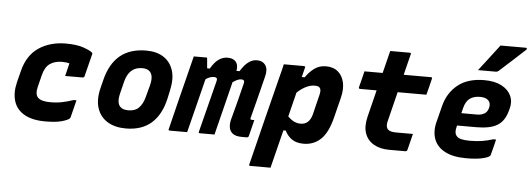

<svg xmlns="http://www.w3.org/2000/svg" viewBox="-59 -986 3765 1364"><g transform="rotate(5 1824.0 -303.5)"><path d="M383 -552Q462 -552 511.5 -534Q561 -516 574 -502Q576 -500 575 -494L534 -331Q532 -322 518 -322H397L399 -331Q404 -352 409.5 -374Q415 -396 419 -414Q408 -417 395.5 -418.5Q383 -420 366 -420Q314 -420 279.5 -395.5Q245 -371 231 -313L210 -229Q196 -174 220 -150Q245 -127 307 -127Q354 -127 392.5 -135Q431 -143 472 -157H492Q484 -126 476.5 -95Q469 -64 461 -33Q459 -27 457 -25Q444 -12 401 0Q358 12 284 12Q190 12 133.5 -21Q77 -54 59 -113Q41 -172 60 -249L81 -332Q110 -445 190.5 -498.5Q271 -552 383 -552Z M956 -552Q1029 -552 1078.5 -520.5Q1128 -489 1147.5 -429.5Q1167 -370 1148 -285L1135 -225Q1109 -109 1040 -48.5Q971 12 858 12Q780 12 727 -20.5Q674 -53 654 -113.5Q634 -174 654 -256L669 -316Q698 -434 769 -493Q840 -552 956 -552ZM938 -425Q890 -425 860.5 -398Q831 -371 818 -320L796 -231Q780 -164 807 -137Q825 -118 866 -118Q913 -118 940 -145.5Q967 -173 980 -222L1003 -308Q1021 -378 992 -407Q974 -425 938 -425Z M1295 -540H1390Q1390 -540 1392.5 -515Q1395 -490 1397 -464H1416Q1443 -511 1472.5 -531.5Q1502 -552 1536 -552Q1575 -552 1594.5 -529.5Q1614 -507 1606 -464H1628Q1681 -552 1744 -552Q1786 -552 1806 -523Q1826 -494 1812 -441Q1793 -363 1773.5 -287.5Q1754 -212 1735 -138Q1734 -132 1736 -130Q1739 -127 1745 -127H1763Q1756 -98 1748.5 -69Q1741 -40 1734 -11Q1731 0 1720 0H1685Q1642 0 1620.5 -16Q1599 -32 1594.5 -58Q1590 -84 1597 -113Q1616 -184 1632 -245.5Q1648 -307 1665 -377Q1670 -396 1663.5 -401.5Q1657 -407 1645 -407Q1621 -407 1585 -381Q1570 -319 1546.5 -226Q1523 -133 1490 0H1386Q1374 0 1378 -11Q1401 -102 1424.5 -194Q1448 -286 1471 -377Q1476 -396 1469.5 -401.5Q1463 -407 1451 -407Q1439 -407 1424.5 -402.5Q1410 -398 1392 -386Q1368 -289 1343.5 -192.5Q1319 -96 1295 0H1171Q1159 0 1163 -11Q1189 -118 1216 -225.5Q1243 -333 1270 -440Q1276 -465 1282.5 -490Q1289 -515 1295 -540Z M1937 -540H2081Q2086 -540 2088.5 -536.5Q2091 -533 2089 -529Q2081 -496 2072 -461H2093Q2121 -502 2156 -527Q2191 -552 2237 -552Q2290 -552 2323 -524Q2356 -496 2366.5 -448Q2377 -400 2362 -340L2327 -200Q2299 -85 2248 -37.5Q2197 10 2126 10Q2073 10 2041 -13Q2009 -36 1992 -72H1975Q1958 -4 1941 64Q1924 132 1907 200H1763Q1751 200 1755 189Q1794 32 1833 -125Q1872 -282 1912 -439Q1920 -468 1926 -493Q1932 -518 1937 -540ZM2169 -408Q2138 -408 2105.5 -391.5Q2073 -375 2044 -347Q2033 -304 2022.5 -260.5Q2012 -217 2001 -174Q2026 -149 2048 -139.5Q2070 -130 2092 -130Q2155 -130 2174 -205L2209 -348Q2218 -384 2204 -398Q2194 -408 2169 -408Z M2894 -127Q2886 -97 2879.5 -69Q2873 -41 2865 -11Q2862 0 2851 0H2736Q2671 0 2625.5 -26Q2580 -52 2562.5 -101Q2545 -150 2562 -220Q2574 -268 2586 -316.5Q2598 -365 2610 -413H2491Q2486 -413 2484 -416.5Q2482 -420 2483 -424Q2491 -455 2498 -482Q2505 -509 2512 -540H2642Q2650 -572 2657 -600Q2663 -626 2669.5 -650.5Q2676 -675 2682 -700H2821Q2833 -700 2829 -689Q2820 -652 2810.5 -614.5Q2801 -577 2792 -540H2986Q2998 -540 2994 -529Q2987 -498 2980 -471Q2973 -444 2965 -413H2760Q2748 -364 2735.5 -314.5Q2723 -265 2711 -216Q2695 -164 2715 -143Q2731 -127 2773 -127Z M3366 -552Q3441 -552 3489.5 -526.5Q3538 -501 3557.5 -458.5Q3577 -416 3563 -366L3558 -348Q3538 -275 3487 -244.5Q3436 -214 3339 -214H3201L3199 -206Q3187 -162 3204 -141Q3215 -126 3239 -120Q3263 -114 3302 -114Q3350 -114 3389.5 -120.5Q3429 -127 3466 -139H3486Q3479 -112 3472.5 -84Q3466 -56 3458 -28Q3457 -23 3453 -19Q3441 -7 3397.5 2.5Q3354 12 3286 12Q3192 12 3134 -18.5Q3076 -49 3056 -103Q3036 -157 3053 -225L3083 -343Q3107 -438 3178 -495Q3249 -552 3366 -552ZM3347 -431Q3301 -431 3273 -410Q3245 -389 3233 -341L3224 -304H3336Q3366 -304 3388 -317Q3410 -330 3417 -360Q3425 -393 3406 -412Q3387 -431 3347 -431ZM3459 -807H3640Q3646 -807 3647.5 -802Q3649 -797 3643 -792Q3597 -749 3554.5 -710.5Q3512 -672 3462 -627Q3454 -619 3443 -619H3315Q3351 -666 3387 -712.5Q3423 -759 3459 -807Z"/></g></svg>

Font: Recursive Mn Lnr St XBd
Style: Italic
Weight: 800
Italic angle: -15°
Monospace: yes
Version: Version 1.079;hotconv 1.0.112;makeotfexe 2.5.65598; ttfautoh